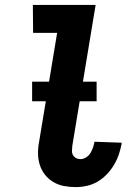

<svg xmlns="http://www.w3.org/2000/svg" viewBox="-20 -755 540 783"><path d="M288 8Q264 8 240.5 3.5Q217 -1 197 -13Q177 -25 163 -43Q149 -61 142 -83.5Q135 -106 135 -130.5Q135 -155 140 -180L213 -621H115L114 -735H370L275 -161Q274 -151 273.5 -141Q273 -131 277.5 -123Q282 -115 290 -110.5Q298 -106 308 -106Q320 -106 331 -113Q342 -120 348.5 -130.5Q355 -141 359 -152.5Q363 -164 365 -175V-177L476 -173V-169Q472 -147 464.5 -125Q457 -103 444.5 -82Q432 -61 415 -43.5Q398 -26 377.5 -14Q357 -2 334 3Q311 8 288 8ZM374 -342H111V-422H374Z"/></svg>

Font: Iosevka Heavy
Style: Italic
Weight: 900
Italic angle: -9°
Monospace: yes
Designer: Belleve Invis
Foundry: Belleve Invis
Version: Version 32.5.0; ttfautohint (v1.8.4)